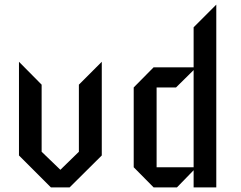

<svg xmlns="http://www.w3.org/2000/svg" viewBox="-20 -810 1042 830"><path d="M420 -138 281 0H200L62 -138V-543L160 -444V-154L241 -76L321 -154V-444L420 -543Z M915 0H817V-74L745 0H644L558 -87V-432L644 -519H817V-692L915 -790ZM817 -87V-507L741 -432H657V-87Z"/></svg>

Font: Iceberg
Style: Regular
Weight: 400
Designer: Victor Kharyk
Foundry: Cyreal (www.cyreal.org)
Version: Version 1.002